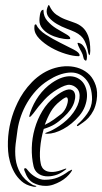

<svg xmlns="http://www.w3.org/2000/svg" viewBox="-20 -732 402 755"><path d="M306 -408Q314 -398 318.5 -383Q323 -368 322 -350.5Q321 -333 314 -314Q307 -295 292 -277Q263 -243 228.5 -224.5Q194 -206 166 -206Q149 -206 166 -212Q175 -215 187.5 -221.5Q200 -228 214 -237.5Q228 -247 242.5 -260Q257 -273 269 -290Q289 -318 292.5 -344.5Q296 -371 282 -385Q270 -397 254 -398.5Q238 -400 206 -381Q177 -364 154 -339Q131 -314 111 -286Q100 -272 96.5 -272Q93 -272 99 -290Q111 -325 132.5 -355Q154 -385 184 -406Q206 -421 224.5 -427Q243 -433 258.5 -432Q274 -431 286 -424.5Q298 -418 306 -408ZM360 -338Q356 -314 347.5 -297.5Q339 -281 328.5 -269.5Q318 -258 307.5 -251Q297 -244 289 -238Q285 -235 283 -237Q281 -239 286 -244Q304 -259 322.5 -284.5Q341 -310 342 -341Q342 -394 316 -422Q290 -450 251 -446.5Q212 -443 170 -416Q143 -399 122.5 -376.5Q102 -354 87 -328.5Q72 -303 62.5 -276Q53 -249 49 -222Q45 -196 41.5 -166Q38 -136 41.5 -107Q45 -78 60 -51.5Q75 -25 107 -6Q112 -3 117.5 -2Q123 -1 123 0Q123 2 118 2.5Q113 3 107 1Q82 -4 64.5 -19.5Q47 -35 36 -55Q25 -75 19 -97Q13 -119 12 -137Q6 -216 34 -293Q40 -309 49.5 -329Q59 -349 73 -369.5Q87 -390 106 -409.5Q125 -429 149 -444Q172 -458 197 -465Q222 -472 247 -471.5Q272 -471 294 -462.5Q316 -454 333 -437Q348 -421 356.5 -396Q365 -371 360 -338ZM269 -374Q281 -360 272 -330.5Q263 -301 230 -271Q212 -254 195 -243.5Q178 -233 152 -225Q141 -187 138 -150Q135 -113 140 -90Q141 -81 146.5 -72.5Q152 -64 162.5 -59.5Q173 -55 190 -56Q207 -57 232 -67Q239 -70 240.5 -68.5Q242 -67 234 -62Q216 -48 196 -42.5Q176 -37 158.5 -39Q141 -41 128.5 -51Q116 -61 112 -78Q104 -113 105 -151Q106 -189 116.5 -226Q127 -263 146.5 -295.5Q166 -328 195 -351Q249 -394 269 -374ZM259 -55Q252 -45 241.5 -35.5Q231 -26 217.5 -18.5Q204 -11 189.5 -6Q175 -1 160 -1Q134 -1 111.5 -12.5Q89 -24 77 -59Q75 -63 75 -66.5Q75 -70 77 -70Q81 -72 85 -67.5Q89 -63 93 -58Q104 -45 121.5 -35Q139 -25 155 -25Q185 -25 207 -34Q229 -43 249 -58Q254 -61 260.5 -64Q267 -67 259 -55ZM245 -347Q241 -355 216 -334Q193 -316 179.5 -292.5Q166 -269 156 -241Q175 -250 191 -261.5Q207 -273 221 -284Q236 -297 243 -318Q250 -339 245 -347ZM290 -563Q299 -561 305 -554.5Q311 -548 315 -540Q319 -532 320.5 -524Q322 -516 322 -510Q322 -502 320.5 -497Q319 -492 316 -494Q315 -495 313 -496Q311 -497 309 -502Q307 -512 305 -517.5Q303 -523 300.5 -527.5Q298 -532 295 -537.5Q292 -543 288 -552Q286 -557 285 -561Q284 -565 290 -563ZM327 -524Q323 -550 312.5 -571.5Q302 -593 275 -606Q262 -612 242 -619.5Q222 -627 204 -637.5Q186 -648 173.5 -662Q161 -676 164 -694Q166 -703 169 -709Q172 -715 174 -710Q185 -686 201.5 -674.5Q218 -663 236 -656Q254 -649 272 -643Q290 -637 304 -625Q318 -613 326.5 -591.5Q335 -570 335 -532Q335 -527 334 -521Q333 -515 331 -515Q330 -515 327 -524ZM293 -515Q293 -511 289 -511Q269 -511 239 -520Q209 -529 181.5 -544.5Q154 -560 134.5 -580Q115 -600 115 -622Q115 -624 115.5 -630Q116 -636 120 -636H122Q132 -614 160 -596Q188 -578 217.5 -563.5Q247 -549 270 -537Q293 -525 293 -515ZM256 -583Q257 -579 254 -578.5Q251 -578 249 -578Q232 -578 212 -583Q192 -588 175 -597Q158 -606 146.5 -620Q135 -634 135 -652Q135 -660 137 -673.5Q139 -687 145 -692Q150 -694 150.5 -694Q151 -694 151 -691Q151 -667 166.5 -649.5Q182 -632 201.5 -620Q221 -608 237.5 -599Q254 -590 256 -583Z"/></svg>

Font: mr_AkronimG
Style: Regular
Weight: 400
Version: Version 1.002 April 14, 2020